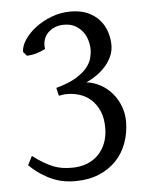

<svg xmlns="http://www.w3.org/2000/svg" viewBox="-48 -644 564 700"><g transform="rotate(-5 234.5 -294.0)"><path d="M402.8 -186Q402.8 -145 389.6 -108.4Q376.5 -71.8 350.6 -44.4Q324.7 -17.1 286.6 -1.2Q248.5 14.6 198.2 14.6Q179.2 14.6 159.2 11.2Q139.2 7.8 118.4 -0.7Q97.7 -9.3 76.4 -23.2Q55.2 -37.1 33.2 -58.1L49.8 -90.8Q71.8 -74.2 90.1 -63.5Q108.4 -52.7 124.8 -46.4Q141.1 -40 157.2 -37.6Q173.3 -35.2 191.9 -35.2Q221.7 -35.2 246.1 -44.4Q270.5 -53.7 288.1 -71.3Q305.7 -88.9 315.4 -113.8Q325.2 -138.7 325.2 -169.9Q325.2 -206.5 313.7 -232.2Q302.2 -257.8 284.2 -273.9Q266.1 -290 243.9 -297.1Q221.7 -304.2 200.2 -304.2H189.9Q187 -304.2 184.3 -303.7Q181.6 -303.2 178 -302.7Q174.3 -302.2 167 -300.8L160.2 -330.1Q205.1 -342.3 231.9 -358.4Q258.8 -374.5 273.2 -391.8Q287.6 -409.2 292.2 -426.5Q296.9 -443.8 296.9 -459Q296.9 -475.6 291.7 -493.2Q286.6 -510.7 275.6 -524.9Q264.6 -539.1 248 -548.1Q231.4 -557.1 208 -557.1Q188.5 -557.1 173.1 -550.5Q157.7 -543.9 147.5 -532.7Q137.2 -521.5 133.1 -506.6Q128.9 -491.7 131.8 -475.1Q115.2 -466.8 100.1 -462.2Q85 -457.5 64 -456.1L50.8 -471.2Q50.8 -491.7 65.9 -514.9Q81.1 -538.1 106.4 -557.6Q131.8 -577.1 165.3 -590.1Q198.7 -603 235.8 -603Q272.5 -603 298.6 -591.3Q324.7 -579.6 341.6 -560.3Q358.4 -541 366.2 -516.8Q374 -492.7 374 -467.8Q374 -449.2 366.9 -431.2Q359.9 -413.1 346.4 -396.5Q333 -379.9 314 -365.7Q294.9 -351.6 271 -340.8Q298.8 -337.4 323 -324Q347.2 -310.5 364.7 -289.8Q382.3 -269 392.6 -242.4Q402.8 -215.8 402.8 -186Z"/></g></svg>

Font: Akkhara
Style: Regular
Weight: 400
Designer: J. Victor Gaultney
Version: Version 1.00 June 13, 2006, initial release